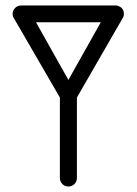

<svg xmlns="http://www.w3.org/2000/svg" viewBox="-20 -679 497 699"><path d="M26 -628Q26 -641 35 -650Q44 -659 57 -659H400Q402 -659 403 -659Q404 -659 406 -659Q407 -658 409 -658Q410 -658 411 -657Q431 -650 431 -628Q431 -619 426 -612L260 -324V-31Q260 -18 251 -9Q242 0 229 0Q216 0 207 -9Q198 -18 198 -31V-324L31 -612Q26 -619 26 -628ZM229 -388 347 -598H111Z"/></svg>

Font: Libertine Sup Medium
Style: Regular
Weight: 500
Designer: Bastien Sozeau
Foundry: NBR — Bastien Sozeau
Version: Version 2.003; ttfautohint (v1.8.4.7-5d5b);gftools[0.9.33]